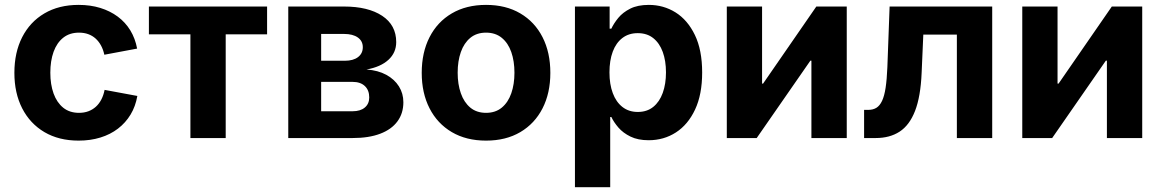

<svg xmlns="http://www.w3.org/2000/svg" viewBox="-20 -573 4824 797"><path d="M306.4 10.7Q224.3 10.7 164.4 -24.6Q104.6 -59.9 72.1 -123.3Q39.7 -186.6 39.7 -270.6Q39.7 -355.2 72.1 -418.7Q104.6 -482.2 164.4 -517.4Q224.3 -552.7 306.4 -552.7Q355.2 -552.7 396.2 -540.1Q437.1 -527.5 468.8 -504Q500.5 -480.5 521 -446.9Q541.4 -413.2 549.2 -371.3L413.1 -345.8Q408.6 -367 399.4 -383.9Q390.2 -400.9 377 -412.9Q363.7 -424.9 346.4 -431.2Q329.1 -437.5 308 -437.5Q268.9 -437.5 242.4 -416.4Q216 -395.4 202.4 -357.9Q188.9 -320.5 188.9 -271.1Q188.9 -222.4 202.4 -184.8Q216 -147.3 242.4 -125.9Q268.9 -104.6 308 -104.6Q329.3 -104.6 346.8 -111.1Q364.4 -117.7 378 -130Q391.6 -142.4 400.8 -160.2Q409.9 -177.9 414.2 -199.9L550.1 -174.7Q542.6 -131.5 522 -97.4Q501.4 -63.3 469.7 -39Q438.1 -14.8 396.8 -2.1Q355.4 10.7 306.4 10.7Z M770.4 0V-430.6H598.1V-545.9H1088.7V-430.6H916.9V0Z M1176.6 0V-545.9H1408Q1508.2 -545.9 1566.5 -507.3Q1624.7 -468.7 1624.7 -398.3Q1624.7 -354.4 1592.4 -324.7Q1560 -295 1501.4 -284.5Q1549.2 -281.1 1583.4 -262.5Q1617.6 -243.8 1636 -214.4Q1654.4 -185 1654.4 -148.6Q1654.4 -102.6 1629.8 -69.2Q1605.2 -35.7 1558.2 -17.9Q1511.2 0 1443.9 0ZM1313.1 -111.2H1443.9Q1476.1 -111.2 1494.4 -126.7Q1512.7 -142.1 1512.7 -168.5Q1512.7 -198.7 1494.4 -215.9Q1476.1 -233.1 1443.9 -233.1H1313.1ZM1313.1 -320.8H1411.3Q1446.4 -320.8 1466.2 -336Q1486 -351.1 1486 -377Q1486 -402.9 1465.2 -417.5Q1444.5 -432.1 1408 -432.1H1313.1Z M1997.6 10.7Q1915.5 10.7 1855.5 -24.6Q1795.5 -59.9 1763.1 -123.3Q1730.6 -186.6 1730.6 -270.6Q1730.6 -355.2 1763.1 -418.7Q1795.5 -482.2 1855.5 -517.4Q1915.5 -552.7 1997.6 -552.7Q2080 -552.7 2139.8 -517.4Q2199.7 -482.2 2232.1 -418.7Q2264.5 -355.2 2264.5 -270.6Q2264.5 -186.6 2232.1 -123.3Q2199.7 -59.9 2139.8 -24.6Q2080 10.7 1997.6 10.7ZM1997.6 -104.6Q2036.7 -104.6 2063 -126.3Q2089.3 -148.1 2102.4 -185.8Q2115.5 -223.5 2115.5 -271.1Q2115.5 -319.2 2102.4 -356.8Q2089.3 -394.3 2063 -415.9Q2036.7 -437.5 1997.6 -437.5Q1958.5 -437.5 1932.3 -415.9Q1906.1 -394.3 1893 -356.9Q1879.8 -319.5 1879.8 -271.1Q1879.8 -223.5 1893 -185.8Q1906.1 -148.1 1932.3 -126.3Q1958.5 -104.6 1997.6 -104.6Z M2366.6 204.1V-545.9H2510.6V-454H2517.7Q2527.8 -475.8 2546.5 -498.7Q2565.2 -521.5 2596.1 -537.1Q2626.9 -552.7 2673.3 -552.7Q2734 -552.7 2784.2 -521.5Q2834.3 -490.2 2864.5 -427.7Q2894.7 -365.3 2894.7 -272Q2894.7 -181.1 2865.4 -118.5Q2836.1 -55.8 2785.8 -23.3Q2735.6 9.1 2672.5 9.1Q2628.1 9.1 2597.3 -6Q2566.5 -21 2547.3 -43.2Q2528.1 -65.4 2517.7 -87.4H2513V204.1ZM2627.4 -108.3Q2665.7 -108.3 2691.7 -129.3Q2717.7 -150.3 2731.1 -187.4Q2744.5 -224.6 2744.5 -272.5Q2744.5 -320.4 2731.2 -357.1Q2717.9 -393.8 2691.9 -414.6Q2666 -435.4 2627.4 -435.4Q2589.7 -435.4 2563.5 -415.2Q2537.2 -395.1 2523.6 -358.7Q2509.9 -322.2 2509.9 -272.5Q2509.9 -223.3 2523.7 -186.4Q2537.4 -149.5 2563.8 -128.9Q2590.2 -108.3 2627.4 -108.3Z M3494.9 0H3348.2V-321.3H3344L3121.1 0H2997V-545.9H3143.4V-226H3147.6L3368.6 -545.9H3494.9Z M3566.9 0V-116.9H3584.3Q3604 -116.9 3618 -125.5Q3632 -134.2 3641.5 -154.3Q3651 -174.4 3656.2 -208.7Q3661.4 -243.1 3663.5 -294.3L3672.8 -545.9H4098.7V0H3952V-429.5H3812.7L3805.7 -269.8Q3801.5 -171.8 3778.4 -112.5Q3755.3 -53.2 3714.4 -26.6Q3673.6 0 3615.4 0Z M4721.4 0H4574.8V-321.3H4570.5L4347.6 0H4223.5V-545.9H4369.9V-226H4374.2L4595.2 -545.9H4721.4Z"/></svg>

Font: Inter Variable LoSnoCo
Style: Regular
Weight: 400
Designer: Rasmus Andersson
Foundry: rsms
Version: Version 4.000;git-a52131595; featfreeze: case,dlig,ss01,ss02